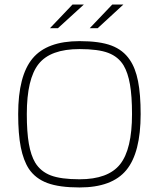

<svg xmlns="http://www.w3.org/2000/svg" viewBox="-20 -818 699 845"><path d="M599 -316Q599 -146 536 -69.5Q473 7 330 7Q241 7 188.5 -12.5Q136 -32 107 -75Q83 -112 71.5 -170Q60 -228 60 -316Q60 -485 123.5 -561Q187 -637 330 -637Q419 -637 470.5 -617.5Q522 -598 551 -555Q576 -519 587.5 -461Q599 -403 599 -316ZM135 -102Q159 -63 203.5 -46Q248 -29 330 -29Q456 -29 508.5 -95Q561 -161 561 -316Q561 -395 552 -446.5Q543 -498 524 -530Q501 -568 457 -585Q413 -602 330 -602Q202 -602 150 -536.5Q98 -471 98 -316Q98 -237 107 -185.5Q116 -134 135 -102ZM299 -798H349L235 -694H200ZM474 -798H523L410 -694H375Z"/></svg>

Font: Blinker ExtraLight
Style: Regular
Weight: 200
Designer: Juergen Huber
Foundry: supertype
Version: Version 1.017;hotconv 1.0.117;makeotfexe 2.5.65602